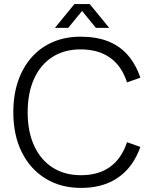

<svg xmlns="http://www.w3.org/2000/svg" viewBox="-20 -900 740 937"><path d="M375 17Q277 17 202.5 -28.5Q128 -74 86.5 -157Q45 -240 45 -352Q45 -437 68.5 -505Q92 -573 135.5 -621.5Q179 -670 239.5 -695.5Q300 -721 373 -721Q449 -721 506 -699Q563 -677 602.5 -632.5Q642 -588 665 -521L600 -498Q574 -578 517 -618.5Q460 -659 373 -659Q294 -659 236 -622Q178 -585 146.5 -516Q115 -447 115 -352Q115 -258 146.5 -189Q178 -120 236.5 -82.5Q295 -45 375 -45Q461 -45 517 -85.5Q573 -126 600 -206L665 -183Q641 -116 600.5 -72Q560 -28 504 -5.5Q448 17 375 17ZM248 -764 343 -880H418L513 -764H448L363 -868H398L313 -764Z"/></svg>

Font: TikTok Sans Light
Style: Regular
Weight: 300
Version: Version 4.000